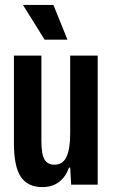

<svg xmlns="http://www.w3.org/2000/svg" viewBox="-20 -758 462 788"><path d="M153.8 9.8Q93.3 9.8 65.2 -32.7Q37.1 -75.2 37.1 -169.9V-529.8H149.9V-180.2Q149.9 -124.5 162.8 -103.3Q175.8 -82 203.1 -82Q238.3 -82 253.2 -115Q268.1 -147.9 268.1 -210.9V-529.8H380.9V0H272L268.1 -69.8H263.2Q233.4 9.8 153.8 9.8ZM74.2 -737.8H199.2L256.8 -595.2H163.1Z"/></svg>

Font: Lumene Sans Condensed
Style: Bold
Weight: 600
Width: 3
Designer: Deni Anggara
Version: Version 1.003;Glyphs 3.1.2 (3151)